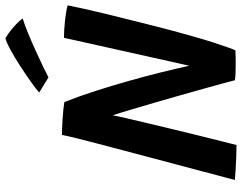

<svg xmlns="http://www.w3.org/2000/svg" viewBox="-112 -768 884 701"><g transform="rotate(-90 330.5 -418.0)"><path d="M151 3Q129.5 3 104.5 2Q79.5 1 57.8 -0.5Q36 -2 23.5 -3Q25.5 -10.5 33.2 -40.2Q41 -70 52.8 -114Q64.5 -158 78.2 -209.8Q92 -261.5 106 -314.5Q120 -367.5 132.5 -414.5Q144 -458 155 -500Q166 -542 174.8 -577Q183.5 -612 188 -634.5Q196.5 -634.5 212 -633.8Q227.5 -633 245.5 -632Q263.5 -631 280.2 -629.2Q297 -627.5 308 -625.5Q329 -572 348.5 -511.5Q368 -451 385.2 -389.8Q402.5 -328.5 416.5 -271.8Q430.5 -215 440.5 -169.5L542.5 -627Q555 -627 572.2 -626Q589.5 -625 607 -623Q624.5 -621 639 -618.5Q653.5 -616 661 -613.5Q656 -587.5 648 -551.8Q640 -516 630 -475Q620 -434 609.2 -391.2Q598.5 -348.5 588.2 -307.2Q578 -266 568.5 -231Q558 -192 547.2 -154Q536.5 -116 526.2 -84.2Q516 -52.5 508.2 -30.5Q500.5 -8.5 496.5 -1Q484.5 -0.5 472.2 -0.2Q460 0 447.5 0Q430.5 0 414.5 -0.5Q398.5 -1 387.5 -3Q384 -17 375.8 -47.5Q367.5 -78 356 -119Q344.5 -160 331.5 -206Q318.5 -252 305.2 -297.5Q292 -343 280.2 -382.5Q268.5 -422 259.5 -449Q257 -434.5 249.2 -400.5Q241.5 -366.5 230.5 -321Q219.5 -275.5 207.8 -226Q196 -176.5 184.5 -130.5Q173 -84.5 164.2 -49Q155.5 -13.5 151 3ZM541 -840.5Q558 -831 573.2 -818.2Q588.5 -805.5 599 -794.5Q609.5 -783.5 613 -777.5Q593.5 -772 563 -759.5Q532.5 -747 499.2 -732Q466 -717 438.5 -703.8Q411 -690.5 398 -683.5L342.5 -717.5Q358 -731 385.8 -750.5Q413.5 -770 444.2 -789.8Q475 -809.5 501.5 -823.8Q528 -838 541 -840.5Z"/></g></svg>

Font: Grandstander Thin Medium
Style: Italic
Weight: 500
Italic angle: -15°
Version: Version 1.200